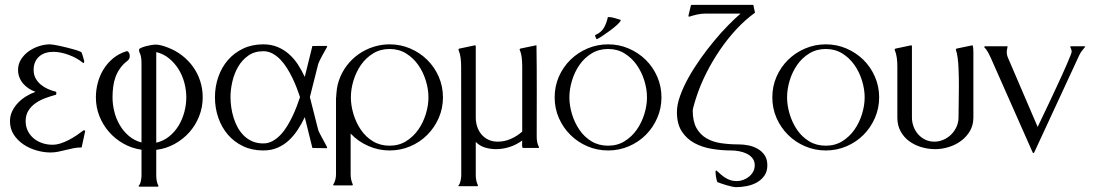

<svg xmlns="http://www.w3.org/2000/svg" viewBox="-20 -608 4497 789"><path d="M118.2 -320.8Q118.2 -301.3 126.2 -286.4Q134.3 -271.5 147.5 -260.5Q160.6 -249.5 177 -242.2Q193.4 -234.9 210.4 -231V-229.5L211.9 -227.1L210.4 -218.8Q189.9 -213.4 167.7 -205.3Q145.5 -197.3 127.2 -184.8Q108.9 -172.4 97.2 -154.1Q85.4 -135.7 85.4 -110.4Q85.4 -87.4 94.7 -69.3Q104 -51.3 119.1 -38.8Q134.3 -26.4 154.1 -19.8Q173.8 -13.2 195.3 -13.2Q211.9 -13.2 229.2 -18.8Q246.6 -24.4 263.4 -33.2Q280.3 -42 295.7 -52.5Q311 -63 323.7 -72.8V-72.3L326.7 -72.8L327.6 -72.3L330.1 -69.3L316.4 -6.3Q315.9 -4.9 315.9 -3.4Q315.9 -2 313.5 -2Q297.4 -2 281.7 1.2Q266.1 4.4 250.5 8.3Q234.9 12.2 219.2 15.4Q203.6 18.6 187.5 18.6Q160.2 18.6 130.6 10.3Q101.1 2 76.7 -14.4Q52.2 -30.8 36.6 -54.7Q21 -78.6 21 -110.4Q21 -132.3 30.3 -151.4Q39.6 -170.4 54.4 -185.8Q69.3 -201.2 88.1 -212.6Q106.9 -224.1 126 -230.5Q111.3 -235.8 98.1 -244.4Q85 -252.9 75.2 -264.4Q65.4 -275.9 59.8 -290Q54.2 -304.2 54.2 -320.8Q54.2 -344.7 66.7 -364.3Q79.1 -383.8 98.4 -397.5Q117.7 -411.1 140.9 -418.5Q164.1 -425.8 185.5 -425.8Q189.5 -425.8 200.4 -424.1Q211.4 -422.4 225.3 -419.4Q239.3 -416.5 254.6 -412.6Q270 -408.7 283.2 -405Q296.4 -401.4 305.2 -397.9Q314 -394.5 315.4 -392.1Q315.9 -390.6 317.9 -385.3Q319.8 -379.9 321.5 -373.5Q323.2 -367.2 324.7 -361.8Q326.2 -356.4 326.2 -355.5Q326.2 -350.1 322.3 -348.6L319.8 -351.6V-350.6Q308.1 -360.4 293.5 -368.4Q278.8 -376.5 262.9 -382.3Q247.1 -388.2 230.7 -391.6Q214.4 -395 199.2 -395Q181.6 -395 167 -390.4Q152.3 -385.7 141.4 -376.2Q130.4 -366.7 124.3 -352.8Q118.2 -338.9 118.2 -320.8Z M561.5 -334.5Q561.5 -345.2 561.3 -356.2Q561 -367.2 558.6 -377.9Q557.1 -384.3 554.2 -390.4Q551.3 -396.5 551.3 -403.3Q551.3 -407.7 560.3 -411.6Q569.3 -415.5 580.6 -418.5Q591.8 -421.4 602.5 -423.1Q613.3 -424.8 617.2 -424.8Q630.4 -424.8 643.1 -421.4Q655.8 -418 668.5 -413.1Q701.2 -400.9 727.8 -380.4Q754.4 -359.9 773.4 -333.3Q792.5 -306.6 802.7 -274.9Q813 -243.2 813 -208Q813 -167 798.3 -130.1Q783.7 -93.3 758.1 -64.5Q732.4 -35.6 697.5 -16.4Q662.6 2.9 622.1 7.8V113.3Q622.1 124.5 624 135Q626 145.5 630.9 155.3V158.2Q630.4 158.2 629.2 158.7Q627.9 159.2 627.4 159.2H552.7L549.3 156.7V156.2Q556.2 149.4 558.8 136Q561.5 122.6 561.5 113.3V7.3Q521.5 1.5 487.3 -17.8Q453.1 -37.1 428 -65.9Q402.8 -94.7 388.4 -131.1Q374 -167.5 374 -208Q374 -238.8 382.1 -268.6Q390.1 -298.3 406 -324Q421.9 -349.6 445.6 -368.9Q469.2 -388.2 500 -397.5H502Q504.9 -397.5 507.1 -395.3Q509.3 -393.1 510.7 -389.9Q512.2 -386.7 512.7 -383.3Q513.2 -379.9 513.2 -377.9Q513.2 -365.7 504.9 -359.4V-358.9Q486.3 -345.2 474.1 -328.1Q461.9 -311 454.8 -291.7Q447.8 -272.5 445.1 -251.2Q442.4 -230 442.4 -208Q442.4 -179.2 449.7 -149.7Q457 -120.1 471.9 -94.5Q486.8 -68.8 509.3 -49.6Q531.7 -30.3 561.5 -22.5ZM745.6 -208Q745.6 -237.3 737.8 -267.1Q730 -296.9 714.4 -322.5Q698.7 -348.1 675.5 -367.4Q652.3 -386.7 622.1 -394V-21.5Q652.8 -28.8 676 -47.9Q699.2 -66.9 714.6 -92.8Q730 -118.7 737.8 -148.7Q745.6 -178.7 745.6 -208Z M1263.7 -418.9Q1277.8 -418.9 1292.5 -419.2Q1307.1 -419.4 1321.3 -419.4Q1325.2 -419.4 1324.2 -415.5Q1321.3 -410.2 1315.7 -400.1Q1310.1 -390.1 1304.2 -379.6Q1298.3 -369.1 1293.7 -359.4Q1289.1 -349.6 1287.6 -344.7L1253.4 -209L1287.6 -74.2Q1289.1 -69.3 1294.9 -57.9Q1300.8 -46.4 1307.4 -34.4Q1314 -22.5 1319.1 -12.9Q1324.2 -3.4 1324.2 -2.9Q1324.2 -1 1324 0Q1323.7 1 1321.3 1Q1307.1 1 1292.5 0.5Q1277.8 0 1263.7 0L1232.4 -126.5Q1219.7 -99.6 1203.6 -75Q1187.5 -50.3 1167 -31.2Q1146.5 -12.2 1120.6 -1Q1094.7 10.3 1062 10.3Q1015.6 10.3 978.8 -7.3Q941.9 -24.9 916.3 -54.9Q890.6 -85 877 -124.5Q863.3 -164.1 863.3 -208Q863.3 -252 877 -291.5Q890.6 -331.1 916.3 -360.8Q941.9 -390.6 978.8 -408.2Q1015.6 -425.8 1062 -425.8Q1094.2 -425.8 1120.4 -415Q1146.5 -404.3 1167.2 -386Q1188 -367.7 1203.9 -343.5Q1219.7 -319.3 1232.4 -292ZM1062 -18.6Q1082.5 -18.6 1100.1 -28.3Q1117.7 -38.1 1132.6 -53.7Q1147.5 -69.3 1159.9 -89.6Q1172.4 -109.9 1182.4 -131.1Q1192.4 -152.3 1200 -172.6Q1207.5 -192.9 1212.9 -209Q1207.5 -225.1 1200 -245.1Q1192.4 -265.1 1182.4 -286.1Q1172.4 -307.1 1159.9 -327.1Q1147.5 -347.2 1132.6 -362.8Q1117.7 -378.4 1100.1 -387.9Q1082.5 -397.5 1062 -397.5Q1025.9 -397.5 1000.2 -379.4Q974.6 -361.3 958.5 -333.5Q942.4 -305.7 934.8 -272.5Q927.2 -239.3 927.2 -209Q927.2 -188.5 930.4 -166.5Q933.6 -144.5 940.2 -123.3Q946.8 -102.1 957.5 -83Q968.3 -64 983.2 -49.6Q998 -35.2 1017.8 -26.9Q1037.6 -18.6 1062 -18.6Z M1581.1 -425.8Q1626 -425.8 1665.8 -408.7Q1705.6 -391.6 1735.6 -362.1Q1765.6 -332.5 1783 -292.7Q1800.3 -252.9 1800.3 -208Q1800.3 -163.1 1783 -123.3Q1765.6 -83.5 1735.8 -53.7Q1706.1 -23.9 1666 -6.8Q1626 10.3 1581.1 10.3Q1535.6 10.3 1493.7 -8.1Q1451.7 -26.4 1420.9 -59.1V108.4Q1420.9 130.4 1429.7 149.9V152.8Q1429.2 152.8 1428 153.3Q1426.8 153.8 1426.3 153.8H1352.1L1348.6 151.9Q1355 142.6 1357.9 131.1Q1360.8 119.6 1360.8 108.4V-206.1Q1360.8 -206.5 1361.1 -207Q1361.3 -207.5 1361.3 -208Q1362.3 -226.6 1364.5 -243.2Q1366.7 -259.8 1372.6 -276.9Q1383.8 -310.1 1404.5 -337.6Q1425.3 -365.2 1452.9 -384.8Q1480.5 -404.3 1513.2 -415Q1545.9 -425.8 1581.1 -425.8ZM1581.1 -406.7Q1543 -406.7 1513.2 -388.4Q1483.4 -370.1 1463.4 -341.3Q1443.4 -312.5 1432.6 -277.1Q1421.9 -241.7 1421.9 -208Q1421.9 -174.3 1432.6 -138.9Q1443.4 -103.5 1463.1 -74.5Q1482.9 -45.4 1512.7 -27.3Q1542.5 -9.3 1581.1 -9.3Q1619.1 -9.3 1648.7 -27.6Q1678.2 -45.9 1698.5 -74.7Q1718.8 -103.5 1729.7 -138.9Q1740.7 -174.3 1740.7 -208Q1740.7 -241.7 1729.7 -277.1Q1718.8 -312.5 1698.5 -341.3Q1678.2 -370.1 1648.7 -388.4Q1619.1 -406.7 1581.1 -406.7Z M1863.8 -404.3 1864.7 -406.2 1867.2 -408.2 1932.1 -421.9Q1934.1 -420.9 1935.1 -418.9V-125Q1935.1 -105 1941.2 -86.9Q1947.3 -68.8 1959 -55.2Q1970.7 -41.5 1987.3 -33.7Q2003.9 -25.9 2025.4 -25.9Q2053.7 -25.9 2079.6 -37.4Q2105.5 -48.8 2126 -67.4V-335.4Q2126 -353 2124 -370.6Q2122.1 -388.2 2115.2 -404.3Q2115.7 -406.2 2117.7 -408.2L2183.6 -421.9L2184.6 -420.9Q2186 -326.7 2185.8 -233.2Q2185.5 -139.6 2185.5 -45.4Q2185.5 -34.7 2187.5 -24.2Q2189.5 -13.7 2194.8 -3.9V-1L2192.9 0H2128.4Q2127.4 0 2127 -2Q2126.5 -3.9 2126 -6.3Q2125.5 -8.8 2125.5 -11Q2125.5 -13.2 2125.5 -14.2L2126 -30.8Q2102.5 -13.2 2074.7 -4.2Q2046.9 4.9 2017.6 4.9Q1995.1 4.9 1973.1 -1.7Q1951.2 -8.3 1935.1 -24.9V112.3Q1935.1 134.3 1943.8 153.3V156.2Q1943.4 156.2 1942.4 156.7Q1941.4 157.2 1940.9 157.2H1866.7L1862.8 155.8V155.3Q1866.2 152.8 1868.7 147.2Q1871.1 141.6 1872.6 135.3Q1874 128.9 1874.8 122.6Q1875.5 116.2 1875.5 112.3L1875 -335.4Q1875 -353 1872.8 -370.4Q1870.6 -387.7 1863.8 -404.3Z M2479 -425.8Q2523.9 -425.8 2563.7 -408.7Q2603.5 -391.6 2633.5 -362.1Q2663.6 -332.5 2680.9 -292.7Q2698.2 -252.9 2698.2 -208Q2698.2 -163.1 2680.9 -123.3Q2663.6 -83.5 2633.8 -53.7Q2604 -23.9 2564 -6.8Q2523.9 10.3 2479 10.3Q2434.1 10.3 2394 -6.8Q2354 -23.9 2324 -53.7Q2293.9 -83.5 2276.6 -123Q2259.3 -162.6 2259.3 -208Q2259.3 -253.4 2276.6 -293Q2293.9 -332.5 2324 -362.1Q2354 -391.6 2394 -408.7Q2434.1 -425.8 2479 -425.8ZM2426.8 -464.4Q2451.2 -475.1 2461.9 -494.1Q2472.7 -513.2 2478 -538.1Q2491.7 -538.1 2504.6 -534.2Q2517.6 -530.3 2530.3 -526.4L2530.8 -524.4Q2528.8 -517.6 2515.9 -505.9Q2502.9 -494.1 2486.8 -482.2Q2470.7 -470.2 2455.3 -460.2Q2439.9 -450.2 2432.6 -446.8L2430.7 -448.2L2425.3 -460.4V-462.4ZM2479 -406.7Q2440.9 -406.7 2411.1 -388.4Q2381.3 -370.1 2361.3 -341.3Q2341.3 -312.5 2330.6 -277.1Q2319.8 -241.7 2319.8 -208Q2319.8 -174.3 2330.6 -138.9Q2341.3 -103.5 2361.1 -74.5Q2380.9 -45.4 2410.6 -27.3Q2440.4 -9.3 2479 -9.3Q2517.1 -9.3 2546.6 -27.6Q2576.2 -45.9 2596.4 -74.7Q2616.7 -103.5 2627.7 -138.9Q2638.7 -174.3 2638.7 -208Q2638.7 -241.7 2627.7 -277.1Q2616.7 -312.5 2596.4 -341.3Q2576.2 -370.1 2546.6 -388.4Q2517.1 -406.7 2479 -406.7Z M3082.5 -555.7Q3043.5 -527.8 3006.8 -488.5Q2970.2 -449.2 2939.2 -403.8Q2908.2 -358.4 2883.8 -310.3Q2859.4 -262.2 2844.2 -216.8Q2842.8 -212.4 2839.8 -203.4Q2836.9 -194.3 2834 -184.6Q2831.1 -174.8 2828.9 -166Q2826.7 -157.2 2826.7 -153.8Q2826.7 -108.9 2842.3 -81.5Q2857.9 -54.2 2883.8 -39.3Q2909.7 -24.4 2943.8 -19.5Q2978 -14.6 3015.6 -14.6Q3036.1 -14.6 3056.9 -10.3Q3077.6 -5.9 3094.7 4.2Q3111.8 14.2 3122.6 30.5Q3133.3 46.9 3133.3 71.3Q3133.3 96.7 3121.1 114Q3108.9 131.3 3090.1 141.8Q3071.3 152.3 3048.6 156.7Q3025.9 161.1 3004.9 161.1Q2999 161.1 2988.3 158.9Q2977.5 156.7 2966.1 153.3Q2954.6 149.9 2944.1 146.2Q2933.6 142.6 2927.7 140.1Q2923.8 128.9 2922.1 117.7Q2920.4 106.4 2920.4 94.7L2922.9 92.8H2924.3Q2933.6 101.6 2942.9 109.4Q2952.1 117.2 2961.9 123.3Q2971.7 129.4 2982.9 132.8Q2994.1 136.2 3007.8 136.2Q3021 136.2 3034.2 131.3Q3047.4 126.5 3057.9 117.9Q3068.4 109.4 3075 97.4Q3081.5 85.4 3081.5 71.3Q3081.5 53.7 3071.8 41.7Q3062 29.8 3047.4 22.9Q3032.7 16.1 3015.9 13.2Q2999 10.3 2984.9 10.3Q2944.8 10.3 2905 3.7Q2865.2 -2.9 2833.3 -20.3Q2801.3 -37.6 2781.5 -68.4Q2761.7 -99.1 2761.7 -147.5Q2761.7 -177.7 2774.9 -214.4Q2788.1 -251 2809.6 -289.6Q2831.1 -328.1 2858.6 -366.9Q2886.2 -405.8 2915.3 -440.7Q2944.3 -475.6 2972.7 -504.4Q3001 -533.2 3023.4 -552.2H2879.9Q2862.8 -552.2 2845.9 -548.6Q2829.1 -544.9 2813 -539.6L2809.6 -540L2809.1 -543.5L2819.3 -586.4L2822.8 -587.9H3075.7Z M3373.5 -406.7Q3335.4 -406.7 3305.7 -388.4Q3275.9 -370.1 3255.9 -341.3Q3235.8 -312.5 3225.1 -277.1Q3214.4 -241.7 3214.4 -208Q3214.4 -174.3 3225.1 -138.9Q3235.8 -103.5 3255.6 -74.5Q3275.4 -45.4 3305.2 -27.3Q3335 -9.3 3373.5 -9.3Q3411.6 -9.3 3441.2 -27.6Q3470.7 -45.9 3491 -74.7Q3511.2 -103.5 3522.2 -138.9Q3533.2 -174.3 3533.2 -208Q3533.2 -241.7 3522.2 -277.1Q3511.2 -312.5 3491 -341.3Q3470.7 -370.1 3441.2 -388.4Q3411.6 -406.7 3373.5 -406.7ZM3373.5 -425.8Q3418.5 -425.8 3458.3 -408.7Q3498 -391.6 3528.1 -362.1Q3558.1 -332.5 3575.4 -292.7Q3592.8 -252.9 3592.8 -208Q3592.8 -163.1 3575.4 -123.3Q3558.1 -83.5 3528.3 -53.7Q3498.5 -23.9 3458.5 -6.8Q3418.5 10.3 3373.5 10.3Q3328.6 10.3 3288.6 -6.8Q3248.5 -23.9 3218.5 -53.7Q3188.5 -83.5 3171.1 -123Q3153.8 -162.6 3153.8 -208Q3153.8 -253.4 3171.1 -293Q3188.5 -332.5 3218.5 -362.1Q3248.5 -391.6 3288.6 -408.7Q3328.6 -425.8 3373.5 -425.8Z M3977.1 -420.9Q3979 -414.1 3979.5 -407Q3980 -399.9 3980 -393.1V-125Q3980 -94.2 3966.1 -70.1Q3952.1 -45.9 3929.7 -29.3Q3907.2 -12.7 3879.2 -3.9Q3851.1 4.9 3823.2 4.9Q3793.9 4.9 3766.1 -3.4Q3738.3 -11.7 3716.3 -27.8Q3694.3 -43.9 3680.9 -68.4Q3667.5 -92.8 3667.5 -125V-335.4Q3667.5 -353 3665.3 -370.4Q3663.1 -387.7 3656.2 -404.3L3657.2 -406.2L3659.7 -408.2L3724.6 -421.9Q3726.6 -420.9 3727.5 -418.9V-125Q3727.5 -105.5 3734.4 -87.4Q3741.2 -69.3 3753.4 -55.7Q3765.6 -42 3782.5 -33.9Q3799.3 -25.9 3819.8 -25.9Q3839.4 -25.9 3857.4 -33.9Q3875.5 -42 3889.2 -55.7Q3902.8 -69.3 3910.9 -87.4Q3918.9 -105.5 3918.9 -125Q3918.9 -156.2 3919.7 -187.5Q3920.4 -218.8 3920.4 -250Q3920.4 -264.6 3920.2 -285.6Q3919.9 -306.6 3918.9 -328.6Q3918 -350.6 3915.3 -370.8Q3912.6 -391.1 3907.7 -404.3Q3908.2 -406.2 3910.2 -408.2L3976.1 -421.9Z M4024.4 -414.1 4026.9 -418H4118.7L4120.6 -417Q4119.6 -411.1 4118.4 -405.3Q4117.2 -399.4 4117.2 -393.1Q4117.2 -381.3 4122.6 -369.6L4244.1 -86.4Q4247.6 -93.8 4255.4 -110.1Q4263.2 -126.5 4273.7 -148.4Q4284.2 -170.4 4296.4 -196.3Q4308.6 -222.2 4320.8 -248.5Q4333 -274.9 4344.5 -299.8Q4356 -324.7 4364.5 -345Q4373 -365.2 4378.4 -378.4Q4383.8 -391.6 4383.8 -395Q4383.8 -400.4 4382.3 -405Q4380.9 -409.7 4378.4 -414.1V-417Q4378.9 -417 4380.1 -417.5Q4381.3 -418 4381.8 -418H4436.5L4439.9 -416.5Q4433.1 -408.2 4426.3 -399.4Q4419.4 -390.6 4415 -380.9L4229.5 19.5L4227.1 21L4224.1 19.5L4052.2 -368.7Q4049.8 -373.5 4046.9 -379.9Q4043.9 -386.2 4040.3 -392.8Q4036.6 -399.4 4032.5 -405Q4028.3 -410.6 4024.4 -414.1Z"/></svg>

Font: CAT Linz
Style: Regular
Weight: 400
Designer: Peter Wiegel
Foundry: Peter Wiegel
Version: Version 1.08